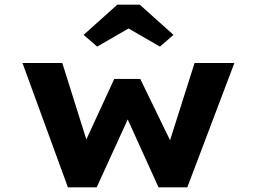

<svg xmlns="http://www.w3.org/2000/svg" viewBox="-20 -800 1080 820"><path d="M270 0 76 -531H246L358 -175L336 -177L468 -463H579L718 -177L698 -175L811 -531H981L780 0H657L496 -355L557 -359L393 0ZM395 -601 337 -651 481 -780H577L721 -651L663 -601L514 -687H544Z"/></svg>

Font: Lexend Tera
Style: Bold
Weight: 700
Designer: Bonnie Shaver-Troup, Thomas Jockin
Foundry: Lexend
Version: Version 1.007